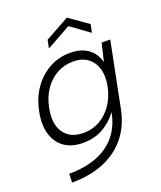

<svg xmlns="http://www.w3.org/2000/svg" viewBox="-162 -806 928 1107"><g transform="rotate(-20 302.0 -252.0)"><path d="M522 -500H575L495 -100Q476 -5 422 62Q368 129 283 164.5Q198 200 86 200L88 147Q236 146 325 83Q414 20 438 -100L442 -118L447 -116Q415 -66 360 -30Q305 6 227 7Q157 7 112 -24.5Q67 -56 49.5 -114Q32 -172 48 -250Q63 -328 103.5 -385.5Q144 -443 202 -475Q260 -507 329 -507Q379 -507 413.5 -491Q448 -475 468 -448.5Q488 -422 496 -390ZM109 -250Q90 -156 128 -101Q166 -46 249 -46Q301 -46 346 -71Q391 -96 423 -142Q455 -188 468 -250Q480 -313 466 -358.5Q452 -404 417 -429Q382 -454 330 -454Q275 -454 229.5 -429Q184 -404 152.5 -358Q121 -312 109 -250ZM489 -572 374 -655 225 -572 235 -622 383 -704 499 -622Z"/></g></svg>

Font: Albert Sans Light
Style: Italic
Weight: 300
Italic angle: -11.25°
Designer: Andreas Rasmussen
Foundry: a.Foundry
Version: Version 1.025